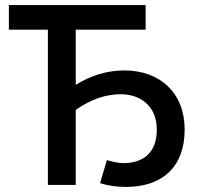

<svg xmlns="http://www.w3.org/2000/svg" viewBox="-20 -730 791 758"><path d="M477 8C620 8 709 -70 709 -219C709 -362 613 -452 470 -452C404 -452 338 -432 279 -395V-613H555V-710H15V-613H169V0H279V-296C337 -337 397 -358 456 -358C537 -358 599 -309 599 -219C599 -127 546 -86 467 -86C446 -86 422 -92 402 -98L375 -7C409 4 444 8 477 8Z"/></svg>

Font: FIGSv2-sans-serif SemiBold
Style: Regular
Weight: 600
Designer: Matt McInerney, Pablo Impallari, Rodrigo Fuenzalida,Mirko Velimirovic
Foundry: Matt McInerney, Pablo Impallari, Rodrigo Fuenzalida
Version: Version 4.021;hotconv 1.0.109;makeotfexe 2.5.65596